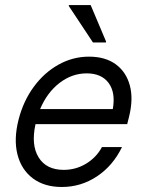

<svg xmlns="http://www.w3.org/2000/svg" viewBox="-20 -736 582 766"><path d="M226.7 10Q156.7 10 110.8 -24.6Q65 -59.2 49.6 -120Q34.2 -180.8 54.2 -259.2Q73.3 -333.3 115 -390Q156.7 -446.7 213.8 -478.3Q270.8 -510 335 -510Q400 -510 441.7 -479.6Q483.3 -449.2 497.9 -395.4Q512.5 -341.7 495 -270.8L487.5 -240.8H121.7Q103.3 -157.5 134.2 -107.9Q165 -58.3 234.2 -58.3Q282.5 -58.3 323.3 -82.9Q364.2 -107.5 386.7 -149.2H466.7Q430.8 -75 367.1 -32.5Q303.3 10 226.7 10ZM140 -300.8H430Q441.7 -366.7 413.3 -405Q385 -443.3 325.8 -443.3Q267.5 -443.3 217.9 -405.4Q168.3 -367.5 140 -300.8ZM350.8 -566.7 254.2 -712.5 255 -715.8H341.7L403.3 -570L402.5 -566.7Z"/></svg>

Font: Funnel Sans Light
Style: Italic
Weight: 300
Italic angle: -14.036°
Designer: NORD ID, Kristian Moeller
Foundry: Dicotype
Version: Version 1.000